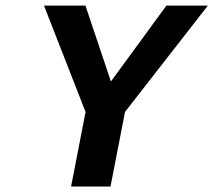

<svg xmlns="http://www.w3.org/2000/svg" viewBox="-20 -679 777 699"><path d="M382.3 0H238.8L291.5 -271.5L140.1 -658.7H291L383.8 -382.3L585.9 -658.7H736.8L435.1 -271.5Z"/></svg>

Font: Cousine
Style: Bold Italic
Weight: 700
Italic angle: -12°
Monospace: yes
Designer: Steve Matteson
Foundry: Ascender Corporation
Version: Version 1.20